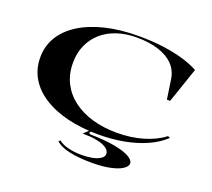

<svg xmlns="http://www.w3.org/2000/svg" viewBox="-151 -920 1469 1332"><g transform="rotate(20 583.5 -254.0)"><path d="M1101 -133Q1047 -82 972.5 -49.5Q898 -17 810.5 -1Q723 15 628 15Q500 15 396 -10.5Q292 -36 217.5 -84Q143 -132 103.5 -199.5Q64 -267 64 -351Q64 -435 105.5 -503.5Q147 -572 225 -621Q303 -670 412 -696.5Q521 -723 657 -723Q754 -723 838 -712Q922 -701 989 -681Q1056 -661 1103 -635L1014 -375H990L969 -517Q960 -579 919.5 -621.5Q879 -664 810 -686.5Q741 -709 647 -709Q567 -709 501.5 -687Q436 -665 389 -623.5Q342 -582 316 -523.5Q290 -465 290 -393Q290 -311 322.5 -246Q355 -181 415 -135Q475 -89 558 -64.5Q641 -40 743 -40Q844 -40 933 -66Q1022 -92 1084 -140ZM651 215Q552 215 482 199.5Q412 184 381 152L394 144Q418 165 464 176.5Q510 188 565 188Q607 188 642.5 181Q678 174 701 159Q724 144 724 123Q724 108 713 94.5Q702 81 678 70Q654 59 615.5 52.5Q577 46 521 46L570 0H585L561 24L572 33Q684 35 757 49Q830 63 866 84Q902 105 902 128Q902 151 871.5 171Q841 191 784.5 203Q728 215 651 215Z"/></g></svg>

Font: Kalnia Expanded
Style: Regular
Weight: 400
Width: 7
Designer: Frida Medrano
Foundry: Frida Medrano
Version: Version 1.105